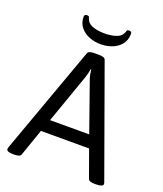

<svg xmlns="http://www.w3.org/2000/svg" viewBox="-160 -996 933 1101"><g transform="rotate(20 306.5 -445.0)"><path d="M321 -702Q336 -702 347 -698.5Q358 -695 361 -686L598 -28Q601 -20 601 -15Q601 2 558 2H550Q535 2 524 -1.5Q513 -5 510 -14L451 -178H157L100 -14Q97 -5 86 -1.5Q75 2 60 2H55Q12 2 12 -15Q12 -18 13 -21Q14 -24 15 -29L252 -686Q255 -695 266 -698.5Q277 -702 292 -702ZM307 -610H305Q302 -596 298.5 -581Q295 -566 290 -552L185 -254H424L319 -552Q314 -566 311.5 -581Q309 -596 307 -610ZM437 -892Q452 -892 452 -877Q452 -839 431 -813Q410 -787 377 -774.5Q344 -762 308 -762Q272 -762 239 -774.5Q206 -787 184.5 -813Q163 -839 163 -877Q163 -892 178 -892Q191 -892 192.5 -885.5Q194 -879 200 -867Q211 -846 241 -837Q271 -828 308 -828Q345 -828 374.5 -837Q404 -846 415 -867Q421 -879 422.5 -885.5Q424 -892 437 -892Z"/></g></svg>

Font: Asap VF Beta
Style: Regular
Weight: 400
Designer: Pablo Cosgaya
Foundry: Pablo Cosgaya
Version: Version 1.007